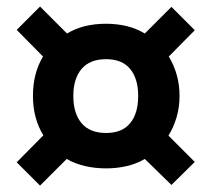

<svg xmlns="http://www.w3.org/2000/svg" viewBox="-20 -648 655 595"><path d="M104.1 -627.7 187.7 -544.1Q237.4 -574.4 308.7 -574.4Q342.1 -574.4 372.3 -567.2Q402.6 -560 428.7 -544.1L511.3 -626.7L583.6 -554.4L503.1 -472.8Q518.5 -447.7 527.4 -416.9Q536.4 -386.2 536.4 -350.8Q536.4 -314.9 526.9 -283.6Q517.4 -252.3 502.1 -227.7L583.6 -146.2L511.3 -74.9L428.7 -155.4Q403.6 -140.5 372.8 -133.3Q342.1 -126.2 308.7 -126.2Q274.9 -126.2 243.8 -133.3Q212.8 -140.5 186.7 -155.4L104.1 -72.8L31.8 -145.1L114.4 -228.7Q99 -253.3 90.5 -284.1Q82.1 -314.9 82.1 -350.8Q82.1 -421 113.3 -472.8L31.8 -555.4ZM308.7 -464.6Q258.5 -464.6 232.8 -434.4Q207.2 -404.1 207.2 -350.8Q207.2 -296.4 232.8 -266.2Q258.5 -235.9 308.7 -235.9Q358.5 -235.9 383.3 -266.2Q408.2 -296.4 408.2 -350.8Q408.2 -404.1 383.3 -434.4Q358.5 -464.6 308.7 -464.6Z"/></svg>

Font: FiraCode Nerd Font Mono
Style: Bold
Weight: 700
Monospace: yes
Designer: Carrois Corporate, Edenspiekermann AG, Nikita Prokopov
Foundry: Carrois Corporate, Edenspiekermann AG, Nikita Prokopov
Version: Version 6.002;Nerd Fonts 3.3.0